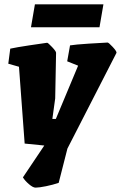

<svg xmlns="http://www.w3.org/2000/svg" viewBox="-20 -672 554 880"><path d="M514 -430 289 9 249 166Q223 175 191 181.5Q159 188 143 188Q131 188 112.5 172Q94 156 85 141L183 -5L93 -14L67 -366L18 -380L27 -449Q54 -455 113.5 -464Q173 -473 196 -476Q200 -476 218.5 -456.5Q237 -437 237 -430L233 -221L220 -127H236L338 -371L288 -391L301 -464Q325 -468 387 -472Q449 -476 473 -477Q478 -477 496.5 -457Q515 -437 514 -430ZM140 -652H454L436 -547H122Z"/></svg>

Font: Grenze Black
Style: Italic
Weight: 900
Italic angle: -10°
Designer: Renata Polastri
Foundry: Omnibus-Type
Version: Version 1.002; ttfautohint (v1.8)